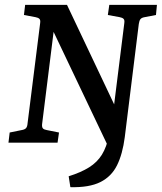

<svg xmlns="http://www.w3.org/2000/svg" viewBox="-20 -590 669 794"><path d="M496 -23Q487 47 464 93.5Q441 140 395 163Q349 186 271 184L264 139Q315 123 348.5 102Q382 81 401.5 49.5Q421 18 431 -31L435 32L186 -491L206 -493L154 -76Q153 -64 157.5 -59Q162 -54 174 -52L224 -42L218 0H15L20 -42L69 -52Q82 -54 87.5 -60Q93 -66 94 -80L146 -494Q148 -507 143 -512Q138 -517 127 -519L79 -528L84 -570H257L475 -110L445 -102L494 -494Q496 -507 491 -512Q486 -517 475 -519L426 -528L432 -570H629L625 -528L578 -519Q566 -517 561 -511Q556 -505 554 -491Z"/></svg>

Font: Yrsa Medium
Style: Italic
Weight: 500
Italic angle: -7.10001°
Designer: Anna Giedrys (Yrsa+Rasa design), David Brezina (Yrsa art-direction, Rasa art-direction, design)
Foundry: Rosetta Type Foundry
Version: Version 2.004